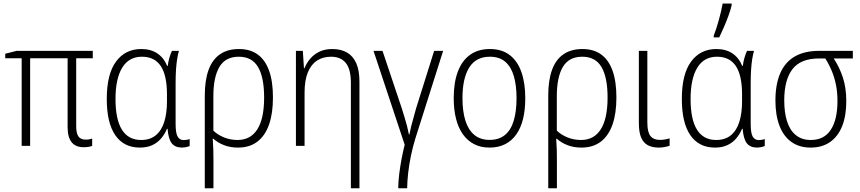

<svg xmlns="http://www.w3.org/2000/svg" viewBox="-20 -815 4808 1073"><path d="M459.5 -34.7Q470.7 -34.7 479.2 -36.4Q487.8 -38.1 495.1 -40.5V0.5Q489.3 2.9 476.6 5.4Q463.9 7.8 447.3 7.8Q402.8 7.8 380.4 -20Q357.9 -47.9 357.9 -104V-489.3H148.4V0H101.1V-489.3H9.3V-514.6L72.8 -530.8H498.5V-489.3H405.8V-109.9Q405.8 -70.3 418.2 -52.5Q430.7 -34.7 459.5 -34.7Z M768.6 -32.7Q819.3 -32.7 851.3 -59.6Q883.3 -86.4 898.2 -134.8Q913.1 -183.1 913.1 -247.1V-287.6Q913.1 -394 878.4 -446Q843.8 -498 772.9 -498Q700.2 -498 662.8 -436.5Q625.5 -375 625.5 -261.7Q625.5 -147.5 661.4 -90.1Q697.3 -32.7 768.6 -32.7ZM761.7 9.8Q671.9 9.8 624.3 -59.3Q576.7 -128.4 576.7 -262.2Q576.7 -400.9 628.4 -470.9Q680.2 -541 769.5 -541Q822.8 -541 859.1 -516.6Q895.5 -492.2 914.1 -446.8H917.5Q919.9 -468.3 926 -490Q932.1 -511.7 940.9 -530.8H980Q974.1 -510.7 970 -484.9Q965.8 -459 963.6 -425.8Q961.4 -392.6 961.4 -350.1V-123Q961.4 -71.3 972.7 -51.8Q983.9 -32.2 1006.3 -32.2Q1014.6 -32.2 1023.9 -33.7Q1033.2 -35.2 1040 -38.1V1Q1035.6 3.4 1028.8 5.1Q1022 6.8 1013.9 8.3Q1005.9 9.8 997.6 9.8Q958.5 9.8 939.7 -14.4Q920.9 -38.6 916.5 -95.2H913.1Q901.9 -67.4 882.1 -43.2Q862.3 -19 832.5 -4.6Q802.7 9.8 761.7 9.8Z M1505.4 -270Q1505.4 -180.7 1483.4 -118.4Q1461.4 -56.2 1418 -23.2Q1374.5 9.8 1310.1 9.8Q1267.1 9.8 1232.2 -3.7Q1197.3 -17.1 1172.4 -39.6H1168.9Q1171.4 -7.3 1172.1 22Q1172.9 51.3 1172.9 82V237.3H1124.5V-281.2Q1124.5 -366.2 1145.5 -424.1Q1166.5 -481.9 1209.2 -511.5Q1252 -541 1315.9 -541Q1377.9 -541 1419.9 -510.7Q1461.9 -480.5 1483.6 -420.4Q1505.4 -360.4 1505.4 -270ZM1314.5 -498Q1240.2 -498 1206.3 -441.2Q1172.4 -384.3 1172.4 -277.3V-85Q1196.3 -61.5 1231.9 -47.1Q1267.6 -32.7 1307.6 -32.7Q1380.4 -32.7 1418.2 -92.5Q1456.1 -152.3 1456.1 -270Q1456.1 -381.8 1422.4 -439.9Q1388.7 -498 1314.5 -498Z M1836.9 -541Q1885.3 -541 1919.2 -521.5Q1953.1 -502 1970.9 -461.9Q1988.8 -421.9 1988.8 -358.9V237.3H1940.9V-351.6Q1940.9 -428.2 1912.6 -463.1Q1884.3 -498 1830.1 -498Q1784.7 -498 1751.5 -476.3Q1718.3 -454.6 1700.2 -410.2Q1682.1 -365.7 1682.1 -297.4V0H1633.8V-530.8H1672.4L1678.7 -433.6H1681.6Q1692.9 -462.4 1713.6 -486.8Q1734.4 -511.2 1764.9 -526.1Q1795.4 -541 1836.9 -541Z M2456.5 -530.8 2300.8 -39.6Q2286.1 8.8 2276.1 57.6Q2266.1 106.4 2261 152.3Q2255.9 198.2 2255.4 237.3H2205.6Q2205.6 200.7 2211.2 156Q2216.8 111.3 2225.1 68.6Q2233.4 25.9 2241.7 -5.9L2067.4 -530.8H2117.7L2225.6 -209Q2233.4 -183.6 2241.2 -158.2Q2249 -132.8 2255.1 -109.1Q2261.2 -85.4 2265.1 -64H2268.1Q2272 -85.9 2277.8 -108.9Q2283.7 -131.8 2290.8 -156.7Q2297.9 -181.6 2305.2 -209L2406.2 -530.8Z M2915.5 -266.1Q2915.5 -201.7 2903.1 -150.6Q2890.6 -99.6 2865.5 -64Q2840.3 -28.3 2803 -9.3Q2765.6 9.8 2715.3 9.8Q2667 9.8 2629.9 -9.3Q2592.8 -28.3 2567.1 -64.2Q2541.5 -100.1 2528.6 -151.1Q2515.6 -202.1 2515.6 -266.6Q2515.6 -354 2538.8 -415.3Q2562 -476.6 2607.2 -508.8Q2652.3 -541 2717.8 -541Q2784.7 -541 2828.6 -507.3Q2872.6 -473.6 2894 -411.9Q2915.5 -350.1 2915.5 -266.1ZM2564.5 -266.6Q2564.5 -193.4 2580.8 -141.1Q2597.2 -88.9 2630.9 -61Q2664.6 -33.2 2716.3 -33.2Q2768.1 -33.2 2801.5 -60.3Q2835 -87.4 2850.8 -139.9Q2866.7 -192.4 2866.7 -266.6Q2866.7 -336.9 2851.8 -388.9Q2836.9 -440.9 2804 -469.5Q2771 -498 2717.3 -498Q2640.1 -498 2602.3 -437.7Q2564.5 -377.4 2564.5 -266.6Z M3424.8 -270Q3424.8 -180.7 3402.8 -118.4Q3380.9 -56.2 3337.4 -23.2Q3293.9 9.8 3229.5 9.8Q3186.5 9.8 3151.6 -3.7Q3116.7 -17.1 3091.8 -39.6H3088.4Q3090.8 -7.3 3091.6 22Q3092.3 51.3 3092.3 82V237.3H3043.9V-281.2Q3043.9 -366.2 3064.9 -424.1Q3085.9 -481.9 3128.7 -511.5Q3171.4 -541 3235.4 -541Q3297.4 -541 3339.4 -510.7Q3381.3 -480.5 3403.1 -420.4Q3424.8 -360.4 3424.8 -270ZM3233.9 -498Q3159.7 -498 3125.7 -441.2Q3091.8 -384.3 3091.8 -277.3V-85Q3115.7 -61.5 3151.4 -47.1Q3187 -32.7 3227.1 -32.7Q3299.8 -32.7 3337.6 -92.5Q3375.5 -152.3 3375.5 -270Q3375.5 -381.8 3341.8 -439.9Q3308.1 -498 3233.9 -498Z M3597.7 -530.8V-130.4Q3597.7 -76.2 3615.2 -54.7Q3632.8 -33.2 3668 -33.2Q3682.6 -33.2 3697.8 -35.9Q3712.9 -38.6 3722.2 -42V-0.5Q3710 3.9 3693.8 6.8Q3677.7 9.8 3661.1 9.8Q3625.5 9.8 3600.6 -3.4Q3575.7 -16.6 3563 -46.4Q3550.3 -76.2 3550.3 -126.5V-530.8Z M3982.4 -32.7Q4033.2 -32.7 4065.2 -59.6Q4097.2 -86.4 4112.1 -134.8Q4127 -183.1 4127 -247.1V-287.6Q4127 -394 4092.3 -446Q4057.6 -498 3986.8 -498Q3914.1 -498 3876.7 -436.5Q3839.4 -375 3839.4 -261.7Q3839.4 -147.5 3875.2 -90.1Q3911.1 -32.7 3982.4 -32.7ZM3975.6 9.8Q3885.7 9.8 3838.1 -59.3Q3790.5 -128.4 3790.5 -262.2Q3790.5 -400.9 3842.3 -470.9Q3894 -541 3983.4 -541Q4036.6 -541 4073 -516.6Q4109.4 -492.2 4127.9 -446.8H4131.3Q4133.8 -468.3 4139.9 -490Q4146 -511.7 4154.8 -530.8H4193.8Q4188 -510.7 4183.8 -484.9Q4179.7 -459 4177.5 -425.8Q4175.3 -392.6 4175.3 -350.1V-123Q4175.3 -71.3 4186.5 -51.8Q4197.8 -32.2 4220.2 -32.2Q4228.5 -32.2 4237.8 -33.7Q4247.1 -35.2 4253.9 -38.1V1Q4249.5 3.4 4242.7 5.1Q4235.8 6.8 4227.8 8.3Q4219.7 9.8 4211.4 9.8Q4172.4 9.8 4153.6 -14.4Q4134.8 -38.6 4130.4 -95.2H4127Q4115.7 -67.4 4095.9 -43.2Q4076.2 -19 4046.4 -4.6Q4016.6 9.8 3975.6 9.8ZM3968.8 -606V-615.7Q3975.1 -631.8 3982.7 -654.8Q3990.2 -677.7 3997.3 -703.4Q4004.4 -729 4010 -753.2Q4015.6 -777.3 4018.6 -795.4H4068.8V-785.2Q4062.5 -758.3 4050.8 -726.3Q4039.1 -694.3 4025.4 -662.8Q4011.7 -631.3 3999.5 -606Z M4709.5 -249.5Q4709.5 -167 4686 -109.1Q4662.6 -51.3 4618.2 -20.8Q4573.7 9.8 4510.3 9.8Q4446.8 9.8 4402.8 -21.7Q4358.9 -53.2 4336.2 -112.1Q4313.5 -170.9 4313.5 -253.4Q4313.5 -342.8 4340.1 -405Q4366.7 -467.3 4421.1 -499Q4475.6 -530.8 4558.1 -530.8H4746.1V-488.3H4639.2Q4672.4 -438 4690.9 -380.4Q4709.5 -322.8 4709.5 -249.5ZM4362.8 -253.9Q4362.8 -185.1 4378.9 -135.5Q4395 -85.9 4428.2 -59.3Q4461.4 -32.7 4511.2 -32.7Q4585.9 -32.7 4623 -89.8Q4660.2 -147 4660.2 -250.5Q4660.2 -297.9 4652.3 -338.4Q4644.5 -378.9 4629.4 -416Q4614.3 -453.1 4592.3 -488.3H4557.1Q4454.6 -488.3 4408.7 -428.5Q4362.8 -368.7 4362.8 -253.9Z"/></svg>

Font: Open Sans SemiCondensed Light
Style: Regular
Weight: 300
Width: 4
Designer: Monotype Design Team
Foundry: Monotype Imaging Inc.
Version: Version 3.000